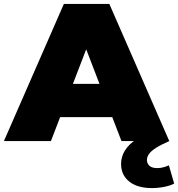

<svg xmlns="http://www.w3.org/2000/svg" viewBox="-39 -720 909 980"><path d="M-19 0 287 -700H519L825 0H581L355 -588H447L221 0ZM163 -122 223 -292H545L605 -122ZM737 240Q662 240 620.5 206.5Q579 173 579 117Q579 80 598.5 48.5Q618 17 655.5 -8Q693 -33 746 -49L825 0Q782 19 757 35Q732 51 721.5 66Q711 81 711 97Q711 114 723.5 126Q736 138 764 138Q781 138 796.5 133.5Q812 129 823 124L850 217Q832 227 800.5 233.5Q769 240 737 240Z"/></svg>

Font: MOST Montserrat Black
Style: Regular
Weight: 900
Designer: Julieta Ulanovsky
Foundry: Julieta Ulanovsky
Version: Version 8.000;March 11, 2024;FontCreator 15.0.0.2926 64-bit